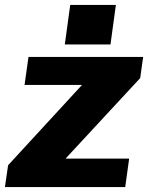

<svg xmlns="http://www.w3.org/2000/svg" viewBox="-54 -762 603 782"><path d="M-21 -89 280 -416H46L62 -530H529L517 -444L213 -116H472L456 0H-34ZM396 -581H210L232 -742H418Z"/></svg>

Font: Morrison ExtraBold
Style: Regular
Weight: 800
Designer: Pablo Impallari, Rodrigo Fuenzalida (Modified by Dan O. Williams)
Version: Version 0.03;June 6, 2019;FontCreator 11.5.0.2425 64-bit; tt